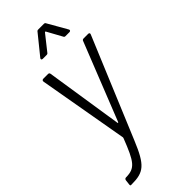

<svg xmlns="http://www.w3.org/2000/svg" viewBox="-286 -743 985 985"><g transform="rotate(-45 206.0 -250.5)"><path d="M148 -578H175C180 -578 184 -579 187 -584L252 -666C254 -668 258 -668 258 -666L303 -584C305 -579 309 -578 313 -578H342C349 -578 353 -584 349 -590L289 -695C287 -700 283 -701 278 -701H239C234 -701 230 -700 227 -695L142 -590C137 -584 140 -578 148 -578ZM10 200H16C103 200 132 177 184 51L411 -493C414 -500 410 -504 403 -504H370C365 -504 360 -501 359 -496L192 -75C190 -72 187 -72 187 -75L122 -496C121 -501 118 -504 112 -504H78C72 -504 67 -500 68 -493L154 -3C154 -2 154 1 153 3C105 127 86 153 22 154H20C14 154 10 158 9 164L6 190C5 196 6 200 10 200Z"/></g></svg>

Font: Barlow Semi Condensed Light
Style: Italic
Weight: 300
Width: 4
Italic angle: -7°
Designer: Jeremy Tribby
Foundry: Tribby Type
Version: Version 1.422;hotconv 1.0.109;makeotfexe 2.5.65596